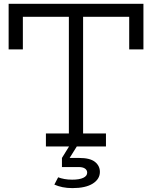

<svg xmlns="http://www.w3.org/2000/svg" viewBox="-20 -772 802 1012"><path d="M736 -752V-511.5H661V-683.5H418V-68.5H538.5V0H222V-68.5H343V-683.5H100.5V-511.5H25.5V-752ZM286.5 162.5Q300.5 168 319.2 171.5Q338 175 360.5 175Q398.5 175 419 165.2Q439.5 155.5 439.5 138Q439.5 124.5 428 116.5Q416.5 108.5 395 108.5H306.5V60.5H397.5Q454.5 60.5 480.5 81.2Q506.5 102 506.5 134Q506.5 172 468.8 195.8Q431 219.5 361.5 219.5Q333 219.5 309.2 214.5Q285.5 209.5 266.5 201ZM352 -13 392 -11.5 347 60.5H306.5Z"/></svg>

Font: Hepta Slab ExtraLight
Style: Regular
Weight: 400
Version: Version 1.102